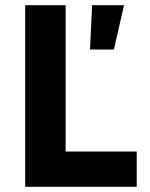

<svg xmlns="http://www.w3.org/2000/svg" viewBox="-20 -720 578 740"><path d="M77 0H507V-136H233V-700H77ZM327 -529H419L458 -700H335Z"/></svg>

Font: Fixel Display Bold
Style: Bold
Weight: 700
Designer: AlfaBravo + MacPaw
Foundry: Kyrylo Tkachov, Marchela Mozhyna, Serhii Makarenko, Maria Weinstein, Zakhar Kryvoshyya
Version: Version 1.211